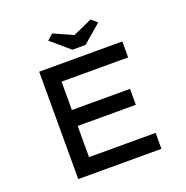

<svg xmlns="http://www.w3.org/2000/svg" viewBox="-153 -1035 1142 1176"><g transform="rotate(-20 418.0 -446.5)"><path d="M481 -757 601 -860 563 -893 438 -837 313 -893 275 -860 395 -757ZM700 0V-104H266V-307H645V-411H266V-596H700V-700H158V0Z"/></g></svg>

Font: Lexend Peta
Style: Regular
Weight: 400
Designer: Bonnie Shaver-Troup, Thomas Jockin
Foundry: Lexend
Version: Version 1.007